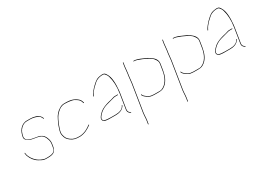

<svg xmlns="http://www.w3.org/2000/svg" viewBox="-21 -1081 2551 1869"><g transform="rotate(-30 1255.0 -146.0)"><path d="M411.8 -384 407.4 -394C404.4 -400 400.9 -405.5 397 -410.5C378.9 -433.9 336 -447 292.8 -447H250.8C246.1 -447 241.6 -446.5 237.1 -445.5C185.1 -433.9 151.6 -388.8 141.8 -327C137.2 -298.2 159.7 -286.7 176.7 -276C212.7 -253.4 285.8 -261.9 315.9 -233C322.1 -227 333.8 -213.9 337.1 -205.5C344.3 -186.6 356.7 -162.2 352.1 -133L346.7 -99C345.4 -91 343.9 -83.7 342.2 -77C333.4 -44.2 294.4 -36 257.7 -36H230.7C226.7 -36 222.6 -36.5 218.4 -37.5C190.9 -44.1 163 -58.9 144.4 -75C117.7 -98.1 92.1 -132.6 85.2 -172L84.8 -182C84.2 -185.6 77.9 -185.3 78.7 -181L80.1 -171C80.4 -164.3 81.9 -157.2 84.7 -149.5C98.5 -111.5 125.2 -75.4 160.9 -56C179.6 -45.8 202 -30 229.8 -30H256.8C311.6 -30 343.9 -43.8 352.7 -99L358.1 -133C362.8 -163.2 350.9 -188.8 342.9 -208C331.3 -233 305.4 -253 270.9 -258L257.2 -260C252.1 -261.3 246.9 -262.3 241.7 -263C204.3 -267.8 140.8 -282.5 147.8 -327C153.3 -361.6 166.7 -392.5 186.6 -411C202.1 -425.4 222.5 -441 249.9 -441H292.9C325.1 -441 359.8 -430 379.8 -418.5C390.8 -412.1 396.1 -402.4 401.9 -391L406.3 -381C408.3 -378.7 414.3 -381.1 411.8 -384Z M825.8 -321 821.7 -333C819.1 -341.7 815.6 -349.2 811.3 -355.5C799.3 -373.1 771.6 -388.6 751.5 -397.5C728.2 -407.7 691.9 -410 658.4 -410C635 -410 619 -405.3 601.4 -394C567.9 -375.2 542.3 -346.3 524.6 -307C507.4 -273 502.4 -263.8 489.8 -223C479.5 -189.6 475.9 -176 480.7 -152.5C487.7 -117.4 499 -99.3 527 -79C555.9 -58 579.6 -52 629.2 -52C684.4 -55.9 724.3 -79.2 759.8 -106C763.3 -109 760.2 -112.2 756.6 -111C721 -84.1 685.1 -62.2 630.2 -58C581.2 -58 560.3 -62.7 531.2 -83.5C504.1 -102.9 494.1 -120.5 486.9 -154C482 -176.7 485.6 -189.8 495.7 -222.5C508.2 -262.5 513.4 -270.7 529.3 -305C543.5 -333.1 557.3 -351.6 577.4 -369C598.4 -388.5 621.8 -404 657.5 -404C684.2 -404 708.8 -401.1 730.9 -397C756.8 -392.2 767 -382.7 787.6 -370C802.3 -358.2 810.2 -348.6 815.4 -331L819.5 -319C821.3 -315.6 826.6 -316.4 825.8 -321Z M1151.2 -222C1151.5 -224 1150.6 -225 1148.6 -225H1123.6C1116.3 -225 1110.3 -224.7 1105.5 -224C1085.4 -217.6 1057.4 -208.9 1035.5 -205C999.6 -195.6 961.9 -181 935.8 -160C927.6 -153.4 904.2 -129 898.8 -119C891.4 -106.6 887.3 -99.1 891.5 -85C899.3 -58.7 942.1 -59 979.3 -59H1034.3C1070.3 -59 1100.7 -68.1 1120.4 -88C1125.1 -92.7 1141.2 -111.9 1135.1 -114C1131 -115.4 1129.3 -109 1127.8 -106C1113.5 -76.9 1075 -65 1035.3 -65H980.3C952.4 -65 924.2 -66.6 905.9 -75C899.7 -77.9 892.8 -92.6 896.2 -102C902.9 -117.2 906.8 -123.1 920.2 -137C936.8 -154.2 939.9 -156.7 958.8 -169C987.7 -187.9 1025.2 -195.9 1061 -205.5L1087.2 -212.5C1103.3 -216.8 1105.2 -219 1122.7 -219H1147.7C1149.7 -219 1150.8 -220 1151.2 -222ZM939.8 -327 945.7 -339C954.1 -356.2 961.4 -364.7 973.4 -378.5L988.7 -396C993.5 -400.7 998.5 -405.3 1003.9 -410C1019.5 -423.5 1035.1 -441.9 1055.3 -450L1070.2 -456C1074.5 -458 1079.4 -459.3 1084.9 -460C1097.7 -461.4 1107.9 -464.3 1122.3 -463C1129 -463 1134.6 -460.7 1139.2 -456C1149.3 -445.7 1158.9 -430.8 1163.7 -415C1179.5 -362.9 1183.3 -298.4 1171.3 -223L1145 -57C1141.7 -36 1148 -24.7 1160.2 -14L1171 -6C1174.3 -3.5 1178.2 -8.6 1175.6 -10L1164 -19C1153.5 -27.6 1148.2 -39.3 1151 -57L1177.3 -223C1178.7 -231.7 1179.8 -241 1180.8 -251C1187.4 -323.3 1187.1 -398 1158 -442C1149.9 -454.3 1143.2 -469 1123.3 -469C1115.4 -469.7 1108.3 -469.3 1102.1 -468L1085.8 -466C1073 -464.6 1064.3 -459.9 1053.2 -456C1041.8 -450 1026.7 -439.3 1017.1 -430C1006.7 -418.9 994.6 -410.6 984.8 -399.5C968.8 -381.6 952.8 -363.2 940 -341L934.1 -329C932.1 -325 937.8 -323 939.8 -327Z M1457.3 -49H1508.8C1525 -49 1532.4 -48.2 1543.3 -52.5C1599.6 -74.5 1632 -132.5 1643.8 -207L1654.7 -276C1658.1 -297.4 1653.1 -307.8 1644.6 -322.5C1635.9 -337.5 1624.8 -350.5 1610 -360L1588.2 -374C1573.1 -383.7 1567.3 -383.2 1551.1 -392C1535.7 -400.3 1523.7 -404.5 1507.9 -410C1493.6 -415 1473.3 -425 1453.3 -425H1446.3C1444.3 -425 1443.5 -426 1443.8 -428C1444.1 -430 1445.3 -431 1447.3 -431H1454.3C1459.6 -431 1465.3 -430.3 1471.4 -429C1502.4 -422.3 1527.7 -409.8 1554 -398C1570 -389.3 1577.5 -389.9 1592 -379L1613.8 -365C1638.3 -346.8 1667.6 -319.7 1660.7 -276L1649.8 -207C1640.3 -147.4 1617.6 -95.7 1580.1 -67C1557.4 -49.7 1543.4 -43 1507.8 -43H1456.3C1446.5 -43 1434.2 -46 1425.3 -46C1411.4 -47.8 1394.1 -56.9 1384.1 -64C1371 -73.3 1356 -84.1 1348.5 -98L1343.9 -107C1343.2 -109.3 1348.7 -114.3 1349.4 -110L1354 -101C1357.1 -95 1361.8 -89.3 1368.3 -84C1383 -71.9 1403.6 -55.3 1426.2 -52C1436.6 -52 1447.1 -49 1457.3 -49ZM1344.2 -393C1342.2 -379.8 1342.3 -368 1340 -353.5L1336.1 -329C1331.9 -302.4 1331.9 -277.3 1327.6 -250L1279.1 56C1277.3 67.7 1278.5 72.5 1276.4 86C1275.1 104.8 1275.1 119.6 1272.1 138L1266.4 174C1266.1 176 1265 177 1263 177C1261 177 1260.1 176 1260.4 174L1266.1 138C1269 119.9 1269.1 104.4 1270.4 86C1272.4 73.5 1271.4 67.1 1273.1 56L1321.6 -250C1325.9 -277.3 1325.9 -302.4 1330.1 -329L1334 -353.5C1336.3 -368.3 1336.2 -380 1338.2 -393C1339.9 -403.7 1339.6 -414.3 1341.3 -425L1347.8 -466C1348.1 -468 1349.3 -469 1351.3 -469C1353.3 -469 1354.1 -468 1353.8 -466L1347.3 -425C1345.5 -413.6 1346.1 -404.6 1344.2 -393Z M1900.3 -49H1951.8C1968 -49 1975.4 -48.2 1986.3 -52.5C2042.6 -74.5 2075 -132.5 2086.8 -207L2097.7 -276C2101.1 -297.4 2096.1 -307.8 2087.6 -322.5C2078.9 -337.5 2067.8 -350.5 2053 -360L2031.2 -374C2016.1 -383.7 2010.3 -383.2 1994.1 -392C1978.7 -400.3 1966.7 -404.5 1950.9 -410C1936.6 -415 1916.3 -425 1896.3 -425H1889.3C1887.3 -425 1886.5 -426 1886.8 -428C1887.1 -430 1888.3 -431 1890.3 -431H1897.3C1902.6 -431 1908.3 -430.3 1914.4 -429C1945.4 -422.3 1970.7 -409.8 1997 -398C2013 -389.3 2020.5 -389.9 2035 -379L2056.8 -365C2081.3 -346.8 2110.6 -319.7 2103.7 -276L2092.8 -207C2083.3 -147.4 2060.6 -95.7 2023.1 -67C2000.4 -49.7 1986.4 -43 1950.8 -43H1899.3C1889.5 -43 1877.2 -46 1868.3 -46C1854.4 -47.8 1837.1 -56.9 1827.1 -64C1814 -73.3 1799 -84.1 1791.5 -98L1786.9 -107C1786.2 -109.3 1791.7 -114.3 1792.4 -110L1797 -101C1800.1 -95 1804.8 -89.3 1811.3 -84C1826 -71.9 1846.6 -55.3 1869.2 -52C1879.6 -52 1890.1 -49 1900.3 -49ZM1787.2 -393C1785.2 -379.8 1785.3 -368 1783 -353.5L1779.1 -329C1774.9 -302.4 1774.9 -277.3 1770.6 -250L1722.1 56C1720.3 67.7 1721.5 72.5 1719.4 86C1718.1 104.8 1718.1 119.6 1715.1 138L1709.4 174C1709.1 176 1708 177 1706 177C1704 177 1703.1 176 1703.4 174L1709.1 138C1712 119.9 1712.1 104.4 1713.4 86C1715.4 73.5 1714.4 67.1 1716.1 56L1764.6 -250C1768.9 -277.3 1768.9 -302.4 1773.1 -329L1777 -353.5C1779.3 -368.3 1779.2 -380 1781.2 -393C1782.9 -403.7 1782.6 -414.3 1784.3 -425L1790.8 -466C1791.1 -468 1792.3 -469 1794.3 -469C1796.3 -469 1797.1 -468 1796.8 -466L1790.3 -425C1788.5 -413.6 1789.1 -404.6 1787.2 -393Z M2437.2 -222C2437.5 -224 2436.6 -225 2434.6 -225H2409.6C2402.3 -225 2396.3 -224.7 2391.5 -224C2371.4 -217.6 2343.4 -208.9 2321.5 -205C2285.6 -195.6 2247.9 -181 2221.8 -160C2213.6 -153.4 2190.2 -129 2184.8 -119C2177.4 -106.6 2173.3 -99.1 2177.5 -85C2185.3 -58.7 2228.1 -59 2265.3 -59H2320.3C2356.3 -59 2386.7 -68.1 2406.4 -88C2411.1 -92.7 2427.2 -111.9 2421.1 -114C2417 -115.4 2415.3 -109 2413.8 -106C2399.5 -76.9 2361 -65 2321.3 -65H2266.3C2238.4 -65 2210.2 -66.6 2191.9 -75C2185.7 -77.9 2178.8 -92.6 2182.2 -102C2188.9 -117.2 2192.8 -123.1 2206.2 -137C2222.8 -154.2 2225.9 -156.7 2244.8 -169C2273.7 -187.9 2311.2 -195.9 2347 -205.5L2373.2 -212.5C2389.3 -216.8 2391.2 -219 2408.7 -219H2433.7C2435.7 -219 2436.8 -220 2437.2 -222ZM2225.8 -327 2231.7 -339C2240.1 -356.2 2247.4 -364.7 2259.4 -378.5L2274.7 -396C2279.5 -400.7 2284.5 -405.3 2289.9 -410C2305.5 -423.5 2321.1 -441.9 2341.3 -450L2356.2 -456C2360.5 -458 2365.4 -459.3 2370.9 -460C2383.7 -461.4 2393.9 -464.3 2408.3 -463C2415 -463 2420.6 -460.7 2425.2 -456C2435.3 -445.7 2444.9 -430.8 2449.7 -415C2465.5 -362.9 2469.3 -298.4 2457.3 -223L2431 -57C2427.7 -36 2434 -24.7 2446.2 -14L2457 -6C2460.3 -3.5 2464.2 -8.6 2461.6 -10L2450 -19C2439.5 -27.6 2434.2 -39.3 2437 -57L2463.3 -223C2464.7 -231.7 2465.8 -241 2466.8 -251C2473.4 -323.3 2473.1 -398 2444 -442C2435.9 -454.3 2429.2 -469 2409.3 -469C2401.4 -469.7 2394.3 -469.3 2388.1 -468L2371.8 -466C2359 -464.6 2350.3 -459.9 2339.2 -456C2327.8 -450 2312.7 -439.3 2303.1 -430C2292.7 -418.9 2280.6 -410.6 2270.8 -399.5C2254.8 -381.6 2238.8 -363.2 2226 -341L2220.1 -329C2218.1 -325 2223.8 -323 2225.8 -327Z"/></g></svg>

Font: Proton
Style: HlIt
Weight: 500
Version: Version 1.017